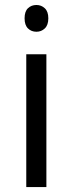

<svg xmlns="http://www.w3.org/2000/svg" viewBox="-20 -754 293 774"><path d="M167 0H85.9V-535.2H167ZM79.1 -680.2Q79.1 -708 92.8 -720.9Q106.4 -733.9 127 -733.9Q146.5 -733.9 160.6 -720.7Q174.8 -707.5 174.8 -680.2Q174.8 -652.8 160.6 -639.4Q146.5 -626 127 -626Q106.4 -626 92.8 -639.4Q79.1 -652.8 79.1 -680.2Z"/></svg>

Font: f02293617
Style: Regular
Weight: 400
Foundry: Ascender Corporation
Version: Version 1.10